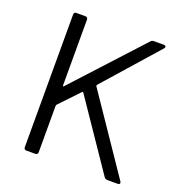

<svg xmlns="http://www.w3.org/2000/svg" viewBox="-127 -809 865 918"><g transform="rotate(20 305.5 -350.0)"><path d="M151.9 0H106.9Q94.2 0 94.2 -13.2V-687Q94.2 -700.2 106.9 -700.2H151.9Q165 -700.2 165 -687V-353Q165 -350.1 167 -349.1Q168.9 -348.1 170.9 -351.1L484.9 -692.9Q490.7 -700.2 501 -700.2H550.8Q562 -700.2 562 -691.9Q562 -688 558.1 -684.1L316.9 -411.1Q314.5 -407.2 315.9 -403.8L579.1 -16.1Q582 -11.7 582 -7.8Q582 0 570.8 0H519Q509.3 0 502.9 -7.8L268.1 -353Q264.2 -358.4 261.2 -354L167 -254.9Q165 -249 165 -248V-13.2Q165 0 151.9 0Z"/></g></svg>

Font: Barlow
Style: Regular
Weight: 400
Designer: Jeremy Tribby
Foundry: Jeremy Tribby
Version: Version 1.101